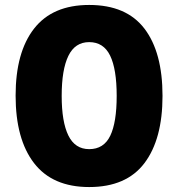

<svg xmlns="http://www.w3.org/2000/svg" viewBox="-20 -745 720 775"><path d="M636 -358Q636 -183 563 -86.5Q490 10 340 10Q192 10 117.5 -86.5Q43 -183 43 -359Q43 -534 117.5 -629.5Q192 -725 340 -725Q490 -725 563 -629.5Q636 -534 636 -358ZM229 -358Q229 -253 256 -198Q283 -143 340 -143Q399 -143 425 -197Q451 -251 451 -358Q451 -466 424.5 -520.5Q398 -575 340 -575Q283 -575 256 -519.5Q229 -464 229 -358Z"/></svg>

Font: Noto Sans Bengali Condensed Black
Style: Regular
Weight: 900
Width: 3
Designer: Joana Ranito - Universal Thirst; Jelle Bosma - Monotype Design Team
Foundry: Universal Thirst ehf.
Version: Version 3.000; ttfautohint (v1.8.4.7-5d5b)